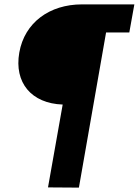

<svg xmlns="http://www.w3.org/2000/svg" viewBox="-20 -718 634 876"><path d="M266 -241 199 137 340 138 464 -570H570L593 -698H354C206 -698 92 -615 68 -478C44 -341 123 -246 266 -241Z"/></svg>

Font: Fixel Display 20240404
Style: Bold Italic
Weight: 700
Italic angle: -10°
Designer: AlfaBravo + MacPaw
Foundry: Kyrylo Tkachov, Marchela Mozhyna, Serhii Makarenko, Maria Weinstein, Zakhar Kryvoshyya
Version: Version 1.211;Glyphs 3.2 (3225)